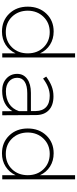

<svg xmlns="http://www.w3.org/2000/svg" viewBox="566 -1348 785 1957"><g transform="rotate(90 958.5 -369.5)"><path d="M47.9 -259.8Q47.9 -375 119.1 -449.5Q190.4 -523.9 300.8 -523.9Q377.4 -523.9 435.8 -486.8Q494.1 -449.7 523.9 -384.8V-742.2H565.9V0H523.9V-136.2Q494.1 -71.3 435.8 -34.2Q377.4 2.9 301.8 2.9Q190.9 2.9 119.4 -71Q47.9 -145 47.9 -259.8ZM88.9 -259.8Q89.8 -162.1 150.9 -99.1Q211.9 -36.1 307.1 -36.1Q401.4 -36.1 462.6 -99.1Q523.9 -162.1 523.9 -259.8Q523.9 -357.4 462.6 -420.7Q401.4 -483.9 307.1 -483.9Q212.9 -483.9 151.4 -420.4Q89.8 -356.9 88.9 -259.8Z M732.9 -151.9Q732.9 -216.8 784.7 -254.4Q836.4 -292 926.8 -292H1111.8V-342.8Q1110.8 -410.2 1071.5 -447Q1032.2 -483.9 955.6 -483.9Q870.1 -483.9 780.8 -416L760.7 -448.2Q811 -484.9 858.4 -503.4Q905.8 -522 961.9 -522Q1052.7 -522 1102.3 -475.1Q1151.9 -428.2 1152.8 -346.2L1154.8 0H1113.8L1112.8 -103Q1049.3 1 904.8 1Q828.1 1 780.5 -42.2Q732.9 -85.4 732.9 -151.9ZM772.9 -152.8Q772.9 -100.6 810.3 -68.8Q847.7 -37.1 910.6 -37.1Q985.4 -37.1 1037.4 -70.1Q1089.4 -103 1112.8 -169.9V-254.9H930.7Q854 -254.9 813.5 -228.8Q772.9 -202.6 772.9 -152.8Z M1289.6 -259.8Q1289.6 -375 1360.8 -449.5Q1432.1 -523.9 1542.5 -523.9Q1619.1 -523.9 1677.5 -486.8Q1735.8 -449.7 1765.6 -384.8V-742.2H1807.6V0H1765.6V-136.2Q1735.8 -71.3 1677.5 -34.2Q1619.1 2.9 1543.5 2.9Q1432.6 2.9 1361.1 -71Q1289.6 -145 1289.6 -259.8ZM1330.6 -259.8Q1331.5 -162.1 1392.6 -99.1Q1453.6 -36.1 1548.8 -36.1Q1643.1 -36.1 1704.3 -99.1Q1765.6 -162.1 1765.6 -259.8Q1765.6 -357.4 1704.3 -420.7Q1643.1 -483.9 1548.8 -483.9Q1454.6 -483.9 1393.1 -420.4Q1331.5 -356.9 1330.6 -259.8Z"/></g></svg>

Font: Montserrat Ultra Light
Style: Regular
Weight: 200
Designer: Julieta Ulanovsky
Foundry: Julieta Ulanovsky
Version: Version 3.001;PS 003.001;hotconv 1.0.70;makeotf.lib2.5.58329